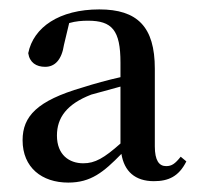

<svg xmlns="http://www.w3.org/2000/svg" viewBox="-20 -845 421 408"><path d="M125 -457C173 -457 200 -479 238 -518C244 -481 267 -460 307 -460C338 -460 360 -470 376 -502L364 -512C352 -497 345 -492 333 -492C318 -492 309 -504 309 -534V-699C309 -788 272 -825 191 -825C106 -825 51 -787 40 -732C43 -712 57 -703 76 -703C96 -703 111 -717 116 -750L127 -796C141 -800 154 -801 167 -801C218 -801 236 -781 236 -712V-681C209 -675 180 -667 155 -659C59 -631 28 -598 28 -547C28 -489 69 -457 125 -457ZM236 -540C201 -509 182 -498 157 -498C127 -498 101 -516 101 -557C101 -595 122 -624 174 -644L236 -661Z"/></svg>

Font: Noto Serif CJK KR SemiBold
Style: Regular
Weight: 600
Designer: Ryoko NISHIZUKA 西塚涼子 (kana & ideographs); Frank Grießhammer (Latin, Greek & Cyrillic); Wenlong ZHANG 张文龙 (bopomofo); San
Foundry: Adobe
Version: Version 2.001;hotconv 1.1.0;makeotfexe 2.6.0